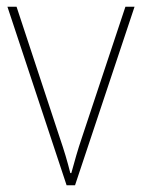

<svg xmlns="http://www.w3.org/2000/svg" viewBox="-20 -548 420 568"><path d="M177 0H202L378 -528H351L223 -143C209 -102 201 -72 191 -36H188C179 -72 170 -102 156 -143L29 -528H2Z"/></svg>

Font: Noto Sans Hebrew SemiCondensed Thin
Style: Regular
Weight: 100
Width: 4
Designer: Monotype Design Team
Foundry: Monotype Imaging Inc.
Version: Version 2.004